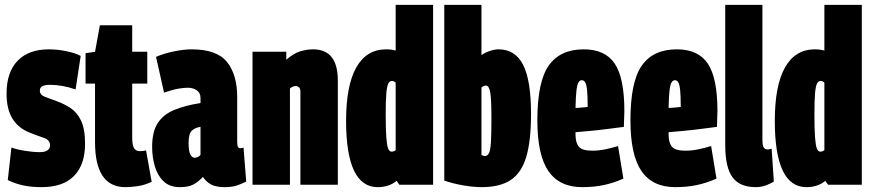

<svg xmlns="http://www.w3.org/2000/svg" viewBox="-20 -760 3589 790"><path d="M12 -19 27 -153Q48 -145 82.5 -139.5Q117 -134 143 -134Q166 -134 176 -142Q186 -150 186 -162Q186 -184 161 -192.5Q136 -201 103 -214Q56 -232 31.5 -271.5Q7 -311 7 -375Q7 -463 52.5 -510Q98 -557 181 -557Q216 -557 252.5 -549.5Q289 -542 312 -530L291 -392Q236 -411 186 -411Q167 -411 155.5 -406Q144 -401 144 -387Q144 -370 164 -362Q184 -354 215 -343Q243 -333 269.5 -316Q296 -299 313 -264.5Q330 -230 330 -168Q330 -83 285 -36.5Q240 10 151 10Q109 10 76 3Q43 -4 12 -19Z M496 10Q371 10 371 -175V-416H332V-541L371 -547L391 -656H524V-547H586V-416H524V-194Q524 -160 532.5 -149Q541 -138 554 -138Q569 -138 581 -141L604 -12Q575 2 546 6Q517 10 496 10Z M606 -156Q606 -218 629 -253.5Q652 -289 696.5 -307.5Q741 -326 805 -336V-357Q805 -378 789.5 -388.5Q774 -399 753 -399Q738 -399 715.5 -395.5Q693 -392 655 -379L622 -526Q654 -540 695.5 -548.5Q737 -557 768 -557Q872 -557 914 -505Q956 -453 956 -360V-176Q956 -160 959.5 -155Q963 -150 967 -150Q976 -150 982 -153L993 -13Q976 -4 955.5 3Q935 10 904 10Q869 10 848.5 -1Q828 -12 815 -32Q795 -11 775 -0.5Q755 10 720 10Q678 10 653 -14Q628 -38 617 -76Q606 -114 606 -156ZM756 -172Q756 -138 763 -124.5Q770 -111 781 -111Q796 -111 805 -123V-238Q783 -235 769.5 -222.5Q756 -210 756 -172Z M1019 0V-547H1158V-514Q1187 -540 1214.5 -548.5Q1242 -557 1268 -557Q1370 -557 1370 -429V0H1216V-382Q1216 -396 1210 -401Q1204 -406 1197 -406Q1185 -406 1173 -396V0Z M1623 0 1612 -16Q1581 10 1534 10Q1404 10 1404 -263Q1404 -408 1446 -482.5Q1488 -557 1569 -557Q1590 -557 1608 -552V-740H1762V0ZM1608 -142V-420Q1600 -427 1593 -427Q1583 -427 1577.5 -416Q1572 -405 1569.5 -375.5Q1567 -346 1567 -288Q1567 -228 1569.5 -195Q1572 -162 1577 -149Q1582 -136 1591 -136Q1600 -136 1608 -142Z M1808 -17V-740H1961V-533Q1974 -543 1994.5 -550Q2015 -557 2031 -557Q2100 -557 2132.5 -493Q2165 -429 2165 -291Q2165 -181 2145.5 -115Q2126 -49 2081.5 -19.5Q2037 10 1962 10Q1927 10 1884.5 2.5Q1842 -5 1808 -17ZM1961 -122Q1970 -118 1975 -118Q1986 -118 1992 -130Q1998 -142 2000 -175.5Q2002 -209 2002 -273Q2002 -354 1997 -381Q1992 -408 1979 -408Q1971 -408 1961 -400Z M2375 10Q2282 10 2236.5 -56Q2191 -122 2191 -265Q2191 -424 2238 -490.5Q2285 -557 2382 -557Q2470 -557 2509.5 -498Q2549 -439 2549 -303Q2549 -292 2548 -272Q2547 -252 2547 -238Q2523 -235 2485 -230Q2447 -225 2409.5 -221.5Q2372 -218 2348 -216V-206Q2348 -173 2361.5 -156.5Q2375 -140 2417 -140Q2443 -140 2470 -145.5Q2497 -151 2523 -159L2545 -25Q2504 -7 2464 1.5Q2424 10 2375 10ZM2348 -316Q2359 -316 2374 -317.5Q2389 -319 2398 -320Q2398 -366 2395.5 -389.5Q2393 -413 2387.5 -421.5Q2382 -430 2374 -430Q2366 -430 2360.5 -421.5Q2355 -413 2352 -389Q2349 -365 2348 -316Z M2758 10Q2665 10 2619.5 -56Q2574 -122 2574 -265Q2574 -424 2621 -490.5Q2668 -557 2765 -557Q2853 -557 2892.5 -498Q2932 -439 2932 -303Q2932 -292 2931 -272Q2930 -252 2930 -238Q2906 -235 2868 -230Q2830 -225 2792.5 -221.5Q2755 -218 2731 -216V-206Q2731 -173 2744.5 -156.5Q2758 -140 2800 -140Q2826 -140 2853 -145.5Q2880 -151 2906 -159L2928 -25Q2887 -7 2847 1.5Q2807 10 2758 10ZM2731 -316Q2742 -316 2757 -317.5Q2772 -319 2781 -320Q2781 -366 2778.5 -389.5Q2776 -413 2770.5 -421.5Q2765 -430 2757 -430Q2749 -430 2743.5 -421.5Q2738 -413 2735 -389Q2732 -365 2731 -316Z M3117 -740V-187Q3117 -161 3122.5 -153Q3128 -145 3138 -145Q3144 -145 3155 -148L3164 -13Q3152 -5 3132 2.5Q3112 10 3089 10Q3024 10 2994 -30.5Q2964 -71 2964 -164V-740Z M3387 0 3376 -16Q3345 10 3298 10Q3168 10 3168 -263Q3168 -408 3210 -482.5Q3252 -557 3333 -557Q3354 -557 3372 -552V-740H3526V0ZM3372 -142V-420Q3364 -427 3357 -427Q3347 -427 3341.5 -416Q3336 -405 3333.5 -375.5Q3331 -346 3331 -288Q3331 -228 3333.5 -195Q3336 -162 3341 -149Q3346 -136 3355 -136Q3364 -136 3372 -142Z"/></svg>

Font: Georama ExtraCondensed ExtraBold
Style: Regular
Weight: 800
Width: 2
Designer: Jean-Baptiste Levee
Foundry: Production Type
Version: Version 1.000